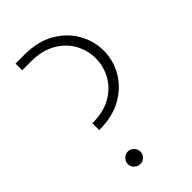

<svg xmlns="http://www.w3.org/2000/svg" viewBox="-217 -772 853 853"><g transform="rotate(-45 209.0 -346.0)"><path d="M112 -228V-271Q183 -271 231 -299Q279 -327 303 -371.5Q327 -416 327 -465Q327 -514 303 -558Q279 -602 231 -630Q183 -658 112 -658H58V-700H112Q198 -700 256.5 -666Q315 -632 345.5 -578Q376 -524 376 -463Q376 -403 345.5 -349.5Q315 -296 256.5 -262Q198 -228 112 -228ZM135 8Q119 8 107 -3.5Q95 -15 95 -31Q95 -47 107 -59Q119 -71 135 -71Q151 -71 162.5 -59Q174 -47 174 -31Q174 -15 162.5 -3.5Q151 8 135 8Z"/></g></svg>

Font: MuseoModerno ExtraLight
Style: Regular
Weight: 200
Designer: Pablo Cosgaya, Héctor Gatti, Marcela Romero, and the Authors of The MuseoModerno Project.
Foundry: Omnibus-Type Team
Version: Version 1.001